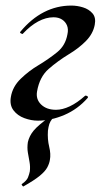

<svg xmlns="http://www.w3.org/2000/svg" viewBox="-20 -419 377 689"><path d="M116 14Q92 14 67.5 5Q43 -4 28.5 -23Q14 -42 19 -71Q25 -108 54.5 -136.5Q84 -165 118 -185Q156 -208 185.5 -232Q215 -256 222 -296Q226 -314 220.5 -327.5Q215 -341 202.5 -349Q190 -357 172 -357Q145 -357 117 -342Q89 -327 62 -298Q61 -296 55.5 -299Q50 -302 53 -305Q92 -352 138 -375.5Q184 -399 236 -399Q257 -399 278 -392.5Q299 -386 312 -371Q325 -356 320 -330Q314 -298 288.5 -272Q263 -246 228 -225Q187 -200 154.5 -171.5Q122 -143 113 -91Q108 -63 127.5 -44Q147 -25 181 -25Q204 -25 230.5 -37.5Q257 -50 285 -75Q288 -77 292.5 -74.5Q297 -72 295 -68Q259 -27 211 -6.5Q163 14 116 14ZM64 250Q63 251 59.5 246.5Q56 242 59 241Q76 229 80.5 217.5Q85 206 87 196Q89 179 86 162.5Q83 146 80 128.5Q77 111 80 91Q85 69 100.5 50Q116 31 159 0Q164 -4 167.5 0Q171 4 167 8Q160 17 157 26Q154 35 152 50Q150 81 156.5 107.5Q163 134 159 155Q157 168 149.5 182Q142 196 122.5 212Q103 228 64 250Z"/></svg>

Font: Cormorant Garamond Light
Style: Italic
Weight: 300
Italic angle: -10°
Designer: Christian Thalmann (Catharsis Fonts)
Foundry: Catharsis Fonts
Version: Version 4.001